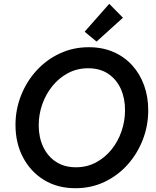

<svg xmlns="http://www.w3.org/2000/svg" viewBox="-20 -972 811 998"><path d="M372.1 6.3Q278.8 6.3 208.7 -36.6Q138.7 -79.6 99.6 -154.1Q60.5 -228.5 60.5 -322.8Q60.5 -402.8 89.4 -475.8Q118.2 -548.8 169.7 -605.2Q221.2 -661.6 290.8 -694.1Q360.4 -726.6 441.4 -726.6Q512.7 -726.6 569.8 -701.7Q627 -676.8 667.2 -632.3Q707.5 -587.9 729 -528.3Q750.5 -468.8 750.5 -398.9Q750.5 -317.9 721.9 -244.9Q693.4 -171.9 642.3 -115.2Q591.3 -58.6 522.5 -26.1Q453.6 6.3 372.1 6.3ZM374.5 -102.5Q431.6 -102.5 478.5 -127.4Q525.4 -152.3 559.3 -194.3Q593.3 -236.3 611.6 -289.6Q629.9 -342.8 629.9 -399.4Q629.9 -461.4 607.7 -510.5Q585.4 -559.6 542.5 -588.4Q499.5 -617.2 438.5 -617.2Q381.3 -617.2 334.2 -592.3Q287.1 -567.4 252.7 -525.1Q218.3 -482.9 199.7 -429.9Q181.2 -377 181.2 -320.8Q181.2 -258.8 204.1 -209.5Q227.1 -160.2 270.5 -131.3Q314 -102.5 374.5 -102.5ZM481.9 -755.9 419.9 -807.1 547.9 -952.1 619.1 -879.9Z"/></svg>

Font: Reddit Sans SemiBold
Style: Italic
Weight: 600
Italic angle: -11.25°
Designer: Stephen Hutchings
Version: Version 1.013